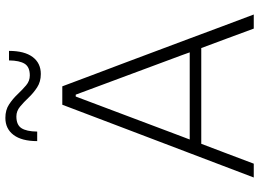

<svg xmlns="http://www.w3.org/2000/svg" viewBox="-145 -820 965 715"><g transform="rotate(-90 337.5 -462.5)"><path d="M34 0Q56 -57.5 80 -121Q104 -184.5 126 -242L219 -486.5Q244 -552 264.2 -605.5Q284.5 -659 305 -713H373.5Q394 -658 414 -605Q434 -552 459 -486L551 -240.5Q573 -181.5 596.2 -119.2Q619.5 -57 641 0H588.5Q571 -47.5 552.5 -97.5Q534 -147.5 516 -195.5H159.5Q141 -147 122.2 -97.2Q103.5 -47.5 85.5 0ZM187.5 -270Q182 -255 175.5 -238.5H500Q494.5 -253 490 -266.5L342.5 -663H335.5ZM419.5 -793Q390.5 -793 369.5 -806.8Q348.5 -820.5 331.5 -838.5Q314.5 -856.5 298 -870.2Q281.5 -884 261.5 -884Q230 -884 217.8 -865.2Q205.5 -846.5 205 -806.5H169.5Q169.5 -864 192.5 -894.5Q215.5 -925 256 -925Q285.5 -925 306.2 -911.2Q327 -897.5 344 -879.5Q361 -861.5 377.2 -847.8Q393.5 -834 414 -834Q445.5 -834 457.5 -853Q469.5 -872 470 -911.5H505.5Q505.5 -854 482.8 -823.5Q460 -793 419.5 -793Z"/></g></svg>

Font: Commissioner ExtraLight
Style: Regular
Weight: 200
Designer: Kostas Bartsokas
Foundry: Kostas Bartsokas
Version: Version 1.000; ttfautohint (v1.8.3)